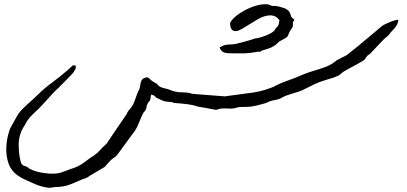

<svg xmlns="http://www.w3.org/2000/svg" viewBox="-20 -520 1925 909"><path d="M1069.3 -410.6Q1074.7 -424.3 1093.5 -440.7Q1112.3 -457 1137.7 -470.7Q1163.1 -484.4 1192.4 -493.2Q1216.3 -500 1238.3 -500Q1243.7 -500 1248.5 -499.5Q1261.7 -493.7 1266.1 -492.7Q1269.5 -491.7 1272 -491.7Q1272.9 -491.7 1275.1 -491.9Q1277.3 -492.2 1283 -491.9Q1288.6 -491.7 1304.7 -487.8Q1328.1 -482.4 1338.1 -475.3Q1348.1 -468.3 1351.8 -460.9Q1355.5 -453.6 1356.9 -446.3Q1358.4 -439 1365.7 -433.1Q1367.2 -431.6 1369.4 -430.9Q1371.6 -430.2 1373 -429.7Q1371.1 -420.9 1369.6 -418.9Q1368.2 -417 1367.4 -416.7Q1366.7 -416.5 1366.7 -414.6V-401.4Q1366.7 -391.6 1362.1 -386.5Q1357.4 -381.3 1354 -375Q1347.2 -362.3 1345.5 -356.7Q1343.8 -351.1 1341.1 -347.4Q1338.4 -343.8 1332 -340.1Q1325.7 -336.4 1309.6 -327.6Q1303.2 -324.7 1300.3 -322Q1297.4 -319.3 1295.2 -317.1Q1293 -314.9 1290.5 -312.3Q1288.1 -309.6 1283.7 -306.6Q1272.5 -299.8 1267.1 -296.9Q1261.7 -293.9 1255.9 -291.7Q1250 -289.6 1241.2 -287.1Q1232.4 -284.7 1215.3 -278.8Q1209 -275.4 1208 -274.4L1207.5 -273.9H1209Q1210 -273.9 1212.6 -274.7Q1215.3 -275.4 1216.3 -276.4Q1216.3 -276.9 1214.4 -276.9Q1211.9 -276.9 1203.6 -275.4Q1181.2 -271.5 1167 -269.8Q1152.8 -268.1 1141.1 -267.6H1080.6Q1066.4 -267.6 1056.6 -268.3Q1046.9 -269 1040 -272Q1033.2 -274.9 1028.3 -280.3Q1023.4 -285.6 1019.5 -295.4Q1027.3 -300.3 1033.7 -303Q1040 -305.7 1046.6 -307.1Q1053.2 -308.6 1061.5 -309.1Q1069.8 -309.6 1081.5 -310.1Q1088.9 -310.5 1101.8 -313.5Q1114.7 -316.4 1129.2 -320.3Q1143.6 -324.2 1157.2 -328.4Q1170.9 -332.5 1180.7 -335.4Q1184.6 -336.9 1185.1 -337.4V-337.9Q1187 -337.9 1193.4 -338.4Q1194.8 -338.4 1201.7 -340.1Q1208.5 -341.8 1217.8 -344.5Q1227.1 -347.2 1237.8 -351.3Q1248.5 -355.5 1258.3 -360.6Q1268.1 -365.7 1275.1 -371.8Q1282.2 -377.9 1284.7 -384.8Q1288.6 -388.7 1291.3 -391.8Q1293.9 -395 1296.4 -398.4Q1300.3 -405.3 1301 -410.2Q1301.8 -415 1302.7 -424.8Q1289.6 -442.4 1272.5 -445.8Q1265.6 -447.3 1258.3 -447.3Q1247.6 -447.3 1232.7 -443.1Q1217.8 -439 1198.5 -427.7Q1179.2 -416.5 1161.1 -405Q1143.1 -393.6 1127.4 -384.3Q1111.8 -375 1101.1 -373.5Q1097.2 -372.6 1094.2 -372.6Q1089.4 -372.6 1084.5 -374.8Q1079.6 -377 1075.9 -382.3Q1072.3 -387.7 1070.8 -395.3Q1069.3 -402.8 1069.3 -410.6ZM338.4 -195.3Q334 -188.5 332 -184.8Q330.1 -181.2 328.4 -178.2Q326.7 -175.3 323.7 -172.1Q320.8 -168.9 314.5 -162.6Q300.3 -147.5 285.4 -132.6Q270.5 -117.7 256.3 -103.5Q248 -96.2 241.7 -89.6Q235.4 -83 227.1 -74.7Q213.4 -59.6 199.5 -44.4Q185.5 -29.3 171.4 -13.7Q152.8 4.9 133.8 22.7Q114.7 40.5 102.5 63Q100.6 65.9 99.6 68.1Q98.6 70.3 97.4 72.3Q96.2 74.2 95 76.4Q93.8 78.6 91.3 82Q81.1 98.1 75.7 116Q70.3 133.8 68.8 152.3Q68.4 160.6 68.4 168.5Q68.4 179.7 69.6 194.8Q70.8 210 74.2 228.5Q77.1 244.1 80.1 251Q83 257.8 86.9 261Q90.8 264.2 96.4 265.6Q102.1 267.1 109.9 271.5Q113.3 273.4 114.7 274.7Q116.2 275.9 117.2 276.9Q118.2 277.8 120.1 279.1Q122.1 280.3 127 282.2Q141.1 289.1 159.4 293.7Q177.7 298.3 197.3 300.3Q211.4 302.2 224.6 302.2Q230 302.2 241.9 301.8Q253.9 301.3 269 296.9Q280.3 293.5 290.5 289.3Q300.8 285.2 311.5 281.2Q334 274.4 347.9 267.6Q361.8 260.7 373 252.9Q384.3 245.1 395.5 236.3Q406.7 227.5 423.8 216.8Q441.4 205.1 454.3 190.2Q467.3 175.3 483.9 161.1Q507.3 126 530.8 91.6Q554.2 57.1 578.6 22Q582 13.7 584.7 9.3Q587.4 4.9 590.1 2Q592.8 -1 595.5 -4.2Q598.1 -7.3 602.1 -12.7Q608.4 -21 612.8 -31.2Q617.2 -41.5 621.1 -52.2Q625 -63 628.7 -73.7Q632.3 -84.5 637.7 -93.8Q641.6 -102.5 643.1 -111.6Q644.5 -120.6 646.2 -128.7Q647.9 -136.7 652.3 -142.8Q656.7 -148.9 666.5 -151.9Q672.4 -153.8 676.3 -153.8Q677.7 -153.8 680.2 -153.1Q682.6 -152.3 686.3 -148.9Q689.9 -145.5 696 -139.9Q702.1 -134.3 714.8 -127.4Q723.1 -123 724.6 -122.6Q725.6 -122.1 725.6 -121.6Q725.1 -121.6 725.1 -120.6Q725.1 -119.1 729.5 -115.2Q739.3 -106.4 755.1 -103Q771 -99.6 786.6 -93.8Q795.9 -89.4 806.4 -87.2Q816.9 -85 826.7 -83.5Q837.9 -82.5 850.1 -82.5Q862.3 -82.5 876 -80.1Q880.9 -79.1 882.3 -78.4Q883.8 -77.6 885 -77.1Q886.2 -76.7 888.7 -76.2Q891.1 -75.7 897.9 -75.2Q932.1 -72.8 966.6 -69.8Q1001 -66.9 1035.2 -64.5H1039.1Q1040 -64.5 1040.5 -64Q1041 -63.5 1041.5 -63.5Q1077.1 -68.4 1112.3 -73Q1147.5 -77.6 1182.6 -82.5Q1211.4 -87.4 1232.7 -94Q1253.9 -100.6 1275.4 -108.9Q1276.9 -109.9 1278.3 -110.8Q1279.8 -111.8 1281.7 -112.8Q1311 -127.9 1344 -139.2Q1377 -150.4 1408.7 -164.6Q1428.7 -173.3 1449.7 -179.9Q1470.7 -186.5 1490.5 -192.6Q1510.3 -198.7 1527.8 -205.8Q1545.4 -212.9 1558.6 -222.7Q1559.6 -223.6 1562 -225.3Q1564.5 -227.1 1566.9 -229Q1569.8 -231 1573.2 -233.9Q1592.3 -244.6 1602.1 -249.3Q1611.8 -253.9 1616.5 -256.3Q1621.1 -258.8 1623.3 -260.3Q1625.5 -261.7 1630.1 -265.4Q1634.8 -269 1644.3 -277.1Q1653.8 -285.2 1673.3 -300.3L1790.5 -398.4Q1796.4 -402.3 1806.2 -407Q1815.9 -411.6 1826.7 -416Q1837.4 -420.4 1848.1 -423.3Q1858.9 -426.3 1866.2 -426.8Q1865.2 -415 1860.8 -406Q1856.4 -397 1850.3 -389.2Q1844.2 -381.3 1836.9 -374.3Q1829.6 -367.2 1823.7 -358.4Q1818.4 -351.1 1810.1 -345Q1801.8 -338.9 1795.4 -332Q1779.8 -315.4 1763.9 -299.1Q1748 -282.7 1732.4 -265.6Q1727.5 -261.7 1725.6 -261Q1723.6 -260.3 1718.8 -255.4Q1713.4 -249.5 1711.9 -246.3Q1710.4 -243.2 1708.5 -240.5Q1706.5 -237.8 1702.9 -235.1Q1699.2 -232.4 1690.4 -227.5Q1674.3 -218.3 1657.7 -209Q1641.1 -199.7 1624 -190.9Q1611.8 -184.6 1606 -180.4Q1600.1 -176.3 1595.9 -172.6Q1591.8 -168.9 1588.1 -166Q1584.5 -163.1 1577.1 -159.7Q1569.8 -156.2 1557.1 -151.9Q1544.4 -147.5 1522.9 -141.6Q1504.9 -136.2 1491.2 -130.9Q1477.5 -125.5 1465.3 -119.6Q1453.1 -113.8 1440.7 -107.4Q1428.2 -101.1 1413.1 -93.8Q1401.4 -88.4 1388.7 -84.5Q1376 -80.6 1363.3 -76.7Q1350.6 -72.8 1338.4 -68.6Q1326.2 -64.5 1315.4 -58.1Q1306.2 -52.7 1298.8 -50.5Q1291.5 -48.3 1284.7 -47.1Q1277.8 -45.9 1270.8 -44.4Q1263.7 -43 1254.9 -39.1Q1244.6 -34.2 1236.6 -31.5Q1228.5 -28.8 1218.3 -26.4Q1206.5 -23.4 1196 -20.8Q1185.5 -18.1 1174.8 -16.4Q1164.1 -14.6 1152.8 -14.2Q1145 -13.7 1136.2 -13.7H1127.4Q1116.2 -13.7 1110.4 -12.7Q1104.5 -11.7 1100.6 -10.5Q1096.7 -9.3 1092.8 -8.1Q1088.9 -6.8 1081.1 -6.3Q1075.2 -5.9 1068.8 -5.9Q1063 -5.9 1056.2 -6.3Q1049.3 -6.8 1043 -6.8Q1036.6 -6.8 1030.8 -6.3Q1019.5 -5.4 1015.4 -3.7Q1011.2 -2 1008.3 -1Q1006.3 -0.5 1003.4 -0.5Q1002 -0.5 998.8 -0.5Q995.6 -0.5 983.4 -3.4Q966.8 -6.8 950.2 -9.8Q933.6 -12.7 917 -15.1Q914.6 -16.1 909.4 -17.8Q904.3 -19.5 897.9 -21Q883.3 -24.4 867.2 -26.6Q851.1 -28.8 837.4 -30Q823.7 -31.2 814.2 -31.7Q804.7 -32.2 803.2 -32.7Q802.2 -32.7 801.8 -33.2Q801.3 -33.2 801.3 -33.7Q800.3 -34.7 798.3 -34.9Q796.4 -35.2 794.9 -36.1Q788.1 -37.1 781.7 -37.6Q775.4 -38.1 768.6 -39.1Q761.7 -39.6 756.6 -41.3Q751.5 -43 747.1 -44.9Q742.7 -46.9 738.3 -49.1Q733.9 -51.3 728.5 -53.7Q721.2 -56.6 718.5 -59.1Q715.8 -61.5 713.9 -63.7Q711.9 -65.9 708.5 -68.1Q705.1 -70.3 695.8 -71.8Q693.4 -63.5 693.1 -58.1Q692.9 -52.7 690.4 -45.4Q687.5 -40 684.1 -37.4Q680.7 -34.7 676.8 -25.4Q674.8 -20.5 674.3 -17.6Q673.8 -14.6 673.6 -12.2Q673.3 -9.8 672.6 -7.1Q671.9 -4.4 669.4 0Q667.5 4.4 666 5.9Q664.6 7.3 663.3 8.5Q662.1 9.8 660.6 11.5Q659.2 13.2 656.7 17.6Q651.4 27.8 647.5 37.6Q643.6 47.4 639.4 57.6Q635.3 67.9 630.1 78.9Q625 89.8 616.7 102.1Q603 120.1 589.8 138.2Q576.7 156.2 564 173.8Q561 177.7 559.8 179.2Q558.6 180.7 556.6 184.1Q551.8 190.4 547.1 196.8Q542.5 203.1 537.6 209.5Q534.2 214.8 530.3 218.5Q526.4 222.2 522 225.1Q517.6 228 513.2 231Q508.8 233.9 503.9 238.8Q496.1 247.1 489.5 254.6Q482.9 262.2 476.6 269.5Q474.6 271.5 473.6 271.5Q458 281.2 442.4 290Q426.8 298.8 411.1 308.6Q406.7 310.5 405 311.8Q403.3 313 402.1 314.2Q400.9 315.4 398.9 316.7Q397 317.9 392.6 320.3Q388.7 322.8 381.6 325Q374.5 327.1 368.2 329.6Q352.1 336.4 338.4 342.5Q324.7 348.6 311.3 353.5Q297.9 358.4 283.4 361.6Q269 364.7 251 365.2Q239.7 365.2 232.7 366.5Q225.6 367.7 220.7 368.7Q217.8 369.1 214.4 369.1Q209.5 369.1 201.9 367.9Q194.3 366.7 184.1 364.3Q173.8 361.8 164.3 358.6Q154.8 355.5 147.9 352.5Q124.5 341.8 103 332.5Q81.5 323.2 64 310.8Q46.4 298.3 33.4 279.8Q20.5 261.2 14.2 231.4Q10.3 213.9 9.8 195.3V188Q9.8 173.3 11.5 156.7Q13.2 140.1 17.6 122.3Q22 104.5 27.8 88.4Q37.6 71.3 47.1 53.7Q56.6 36.1 66.9 19Q76.2 6.8 86.9 -4.2Q97.7 -15.1 109.1 -25.6Q120.6 -36.1 132.3 -46.4Q144 -56.6 155.3 -67.9Q189 -101.6 227.3 -129.6Q265.6 -157.7 300.8 -188.5Q307.1 -193.8 312.7 -199.2Q318.4 -204.6 323.7 -210H338.4Z"/></svg>

Font: DimaRavanNevis
Style: regular
Weight: 400
Designer: R.Balvardi
Foundry: Dima Software Group
Version: Version 1.00;May 26, 2019;FontCreator 11.5.0.2427 64-bit